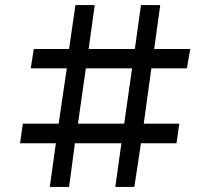

<svg xmlns="http://www.w3.org/2000/svg" viewBox="-20 -736 827 756"><path d="M200 -172H59L70 -249H211L243 -467H101L113 -543H252L277 -716H353L329 -543H511L535 -716H611L587 -543H729L716 -467H576L546 -249H686L675 -172H535L509 0H434L458 -172H275L252 0H176ZM469 -249 500 -467H318L287 -249Z"/></svg>

Font: Oakes Grotesk Medium
Style: Italic
Weight: 500
Italic angle: -8°
Designer: Samuel Oakes
Foundry: Samuel Oakes
Version: Version 1.000;PS 001.000;hotconv 1.0.88;makeotf.lib2.5.64775